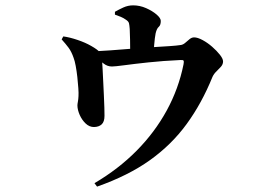

<svg xmlns="http://www.w3.org/2000/svg" viewBox="-20 -621 1040 714"><path d="M209.3 -474.5 215.4 -485.6Q239.5 -482.3 268.4 -472.5Q297.4 -462.7 318.9 -450.3Q342.9 -436.7 350.8 -427Q358.7 -417.3 359.7 -395.2Q360.7 -383.9 361.6 -363Q362.5 -342 363.9 -316.6Q365.2 -291.2 366.3 -266.2Q367.5 -241.1 368.1 -220.9Q368.6 -200.7 368.6 -190.1Q368.6 -168.6 358.3 -158.7Q347.9 -148.9 329.4 -148.6Q312.1 -148.6 298.3 -161.9Q284.5 -175.2 276.3 -193.8Q268.2 -212.4 267.9 -228.2Q267.9 -234.2 269.7 -243.1Q271.4 -252 271.9 -263.5Q272.6 -273.9 271.3 -293.1Q270.1 -312.2 267.6 -334.4Q265.1 -356.6 261.5 -376.1Q257.9 -395.5 253.7 -406Q245.8 -429 235.1 -443.4Q224.3 -457.8 209.3 -474.5ZM324.7 -416.8 325.4 -429.8Q357.9 -431.6 391.3 -433.8Q424.6 -436 454.4 -438.7Q484.2 -441.3 505.7 -442.6Q530.5 -444.6 558.1 -446.2Q585.7 -447.8 610.8 -449.5Q635.9 -451.1 653.6 -453.8Q662.1 -455.6 669.6 -462.4Q677.2 -469.1 685.2 -475.6Q693.2 -482 701.8 -482Q714.9 -482 733.4 -472Q752 -462 769.1 -447Q786.3 -432 797.9 -417.2Q809.5 -402.3 809.5 -392.7Q809.5 -382 801.9 -373.2Q794.3 -364.5 784.9 -355.5Q775.4 -346.6 770.2 -335.2Q730.4 -236.9 674.2 -159.9Q618.1 -82.9 537.6 -25.4Q457.1 32.1 341 73L331.3 60.2Q420.4 7.8 488 -60.5Q555.6 -128.9 599.9 -209.9Q644.2 -290.8 662.5 -381.8Q664.5 -392.3 662.6 -395.4Q660.7 -398.5 651.3 -397.8Q585.9 -394.8 531.9 -389Q477.8 -383.2 442.3 -378.4Q406.7 -373.7 396.3 -373.7Q379.5 -373.7 365.8 -384.4Q352.2 -395.2 324.7 -416.8ZM407.4 -566.6V-577.2Q421.1 -585.1 438.5 -593.1Q456 -601.1 475 -601.1Q499.8 -601.1 523.2 -590.8Q546.6 -580.5 562.3 -567Q577.9 -553.5 577.9 -543.3Q577.9 -527.4 570.4 -521.2Q562.9 -514.9 558.7 -496.9Q555.5 -480.6 553.3 -453.4Q551.1 -426.2 551.1 -409L464.1 -406.5Q464.1 -412.5 464.1 -431.2Q464.1 -449.9 463.7 -473Q463.4 -496 462.4 -513.1Q461.4 -526.9 459.7 -534.2Q458.1 -541.4 448.4 -547.6Q439.2 -554.3 428.9 -558.5Q418.6 -562.7 407.4 -566.6Z"/></svg>

Font: Noto Serif SC
Style: Regular
Weight: 200
Designer: Ryoko NISHIZUKA 西塚涼子 (kana & ideographs); Frank Grießhammer (Latin, Greek & Cyrillic); Wenlong ZHANG 张文龙 (bopomofo); San
Foundry: Adobe
Version: Version 2.001;hotconv 1.1.0;makeotfexe 2.6.0